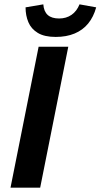

<svg xmlns="http://www.w3.org/2000/svg" viewBox="-20 -868 465 888"><path d="M28.6 0 158.6 -651.8H295.8L165.8 0ZM237.6 -697.2Q185.3 -697.2 154.8 -715.8Q124.3 -734.3 111.3 -765.2Q98.2 -796.1 98.2 -834L180.3 -847.9Q182.7 -815 200.8 -798.7Q218.9 -782.5 253.4 -782.5Q286.6 -782.5 310.9 -799.4Q335.2 -816.3 347.8 -847.9L424.9 -834Q412.7 -789.7 387.8 -759.2Q362.9 -728.8 325.1 -713Q287.3 -697.2 237.6 -697.2Z"/></svg>

Font: Source Sans 3
Style: Italic
Weight: 200
Italic angle: -11°
Designer: Paul D. Hunt
Foundry: Adobe
Version: Version 3.046;hotconv 1.0.118;makeotfexe 2.5.65603